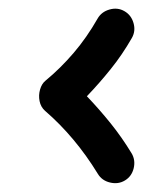

<svg xmlns="http://www.w3.org/2000/svg" viewBox="-20 -526 360 438"><path d="M265.1 -114.4Q280.5 -123.7 285 -142.3Q289.4 -160.9 280.2 -176.3Q257.9 -213 232.2 -244.9Q206.4 -276.9 178.2 -306.4Q207 -336.5 232.8 -368.7Q258.7 -400.8 280.9 -439.5Q289.8 -455.2 284.6 -473.4Q279.4 -491.7 263.7 -500.6Q248.3 -509.5 229.9 -504.3Q211.4 -499.1 202.5 -483.4Q178 -440.4 148 -405.3Q118 -370.2 83.5 -341.7Q75.1 -334.8 71.4 -321.8Q67.6 -308.7 70.3 -295.3Q73 -281.9 82.6 -273.3Q151.6 -213.7 203.2 -129.4Q212.5 -114 231.1 -109.6Q249.8 -105.1 265.1 -114.4Z"/></svg>

Font: Mikhak VF
Style: Regular
Weight: 100
Designer: Amin Abedi
Version: Version 3.001